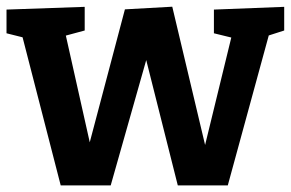

<svg xmlns="http://www.w3.org/2000/svg" viewBox="-24 -559 880 581"><path d="M623.3 -530 836 -538.3V-466.7L773.7 -446.7L792 -461.7L665.3 2H514L405.7 -428L432.7 -427.3L311 2H159.7L41.7 -456.3L56.7 -443L-4.3 -458.3V-530L232.3 -538.3V-466.7L159.3 -447L173.7 -458.3L258 -82H235.3L354 -530.7L497.3 -538.7L607 -76.7H586L678.3 -455.3L691 -441.7L623.3 -458.3Z"/></svg>

Font: Bitter Thin
Style: Regular
Weight: 100
Designer: Sol Matas, and Bitter project Authors
Foundry: Sol Matas
Version: Version 2.002